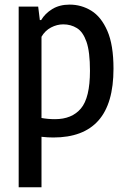

<svg xmlns="http://www.w3.org/2000/svg" viewBox="-20 -572 534 812"><path d="M59 220V-544H141.5L148.5 -487H154Q170.5 -515 201.2 -533.8Q232 -552.5 274.5 -552.5Q324 -552.5 366 -526.8Q408 -501 434 -441.5Q460 -382 460 -281.5Q460 -134 396.2 -62.2Q332.5 9.5 205.5 9.5Q182 9.5 155.5 6.5V220ZM212.5 -68Q284 -68 322.2 -113.2Q360.5 -158.5 360.5 -272.5Q360.5 -353 345.8 -395.2Q331 -437.5 305.2 -453.2Q279.5 -469 247.5 -469Q221 -469 195.8 -455.8Q170.5 -442.5 155.5 -416.5V-73Q183 -68 212.5 -68Z"/></svg>

Font: Encode Sans Condensed Condensed Medium
Style: Regular
Weight: 500
Width: 3
Designer: Multiple Designers
Foundry: Impallari Type
Version: Version 3.000; ttfautohint (v1.8.3) -l 8 -r 50 -G 200 -x 14 